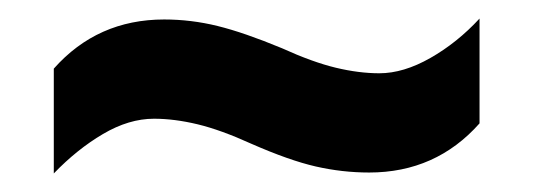

<svg xmlns="http://www.w3.org/2000/svg" viewBox="-20 -456 576 207"><path d="M251 -301Q218 -316 193 -322Q168 -328 146 -328Q119 -328 91 -311.5Q63 -295 38 -269V-382Q85 -435 157 -435Q186 -435 214.5 -428Q243 -421 284 -404Q317 -389 342 -383Q367 -377 389 -377Q415 -377 444 -393.5Q473 -410 497 -436V-323Q450 -270 378 -270Q349 -270 320.5 -276.5Q292 -283 251 -301Z"/></svg>

Font: Noto Sans SemiCondensed
Style: Bold
Weight: 700
Width: 4
Designer: Monotype Design Team
Foundry: Monotype Imaging Inc.
Version: Version 2.013; ttfautohint (v1.8.4.7-5d5b)